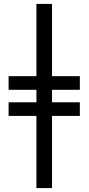

<svg xmlns="http://www.w3.org/2000/svg" viewBox="-20 -756 457 991"><path d="M168 214.8V-157.7H24.4V-228H168V-292.5H24.4V-362.8H168V-735.8H248.5V-362.8H392.1V-292.5H248.5V-228H392.1V-157.7H248.5V214.8Z"/></svg>

Font: Charis SIL
Style: Bold
Weight: 700
Foundry: SIL International
Version: Version 4.112